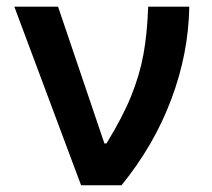

<svg xmlns="http://www.w3.org/2000/svg" viewBox="-20 -550 630 570"><path d="M22.5 -530.3H152.3L290 -124H295.9Q343.3 -200.7 368.9 -263.7Q394.5 -326.7 405.8 -388.2Q417 -449.7 419.9 -530.3H542Q539.6 -391.1 488.5 -255.1Q437.5 -119.1 340.8 0H220.7Z"/></svg>

Font: Pretendard Std SemiBold
Style: Regular
Weight: 600
Designer: Base glyphs from Inter by Rasmus Andersson; Hangeul glyphs from Noto Sans CJK(Source Han Sans) by Jang Soo-young and Kan
Foundry: Kil Hyung-jin
Version: Version 1.309